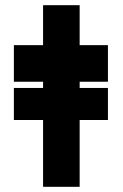

<svg xmlns="http://www.w3.org/2000/svg" viewBox="-20 -720 474 740"><path d="M146 0V-257.5H33.5V-381H146V-405H33.5V-546H146V-700H287V-546H396V-405H287V-381H396V-257.5H287V0Z"/></svg>

Font: Tourney Condensed Black
Style: Regular
Weight: 900
Width: 3
Designer: Tyler Finck
Foundry: Etcetera Type Co
Version: Version 1.010; ttfautohint (v1.8.3)